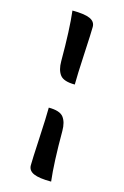

<svg xmlns="http://www.w3.org/2000/svg" viewBox="-153 -933 762 1184"><g transform="rotate(15 228.0 -340.5)"><path d="M287 -430Q216 -430 192.5 -460.5Q169 -491 169 -547Q169 -751 155 -867Q232 -867 267 -851.5Q302 -836 302 -802Q302 -768 294.5 -628Q287 -488 287 -430ZM169 -251Q240 -251 263.5 -220.5Q287 -190 287 -134Q287 70 301 186Q224 186 189 170.5Q154 155 154 121Q154 87 161.5 -53Q169 -193 169 -251Z"/></g></svg>

Font: Merienda One
Style: Regular
Weight: 400
Designer: Eduardo Rodriguez Tunni
Foundry: Eduardo Rodriguez Tunni
Version: Version 1.001